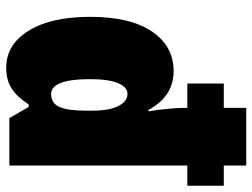

<svg xmlns="http://www.w3.org/2000/svg" viewBox="-117 -683 810 616"><g transform="rotate(90 288.0 -375.0)"><path d="M34 -259Q34 -388 81 -457.5Q128 -527 208 -527Q289 -527 333 -446H337Q326 -519 326 -565V-571H248V-688H326V-760H511V-688H576V-571H511V0H359L323 -62H315Q292 -26 265 -8Q238 10 197 10Q123 10 78.5 -62Q34 -134 34 -259ZM335 -246V-267Q335 -321 320 -350Q305 -379 281 -379Q260 -379 247 -349.5Q234 -320 234 -258Q234 -134 282 -134Q311 -134 323 -160.5Q335 -187 335 -246Z"/></g></svg>

Font: Noto Sans Display Black Narrow
Style: Regular
Weight: 900
Width: 4
Designer: Monotype Design team
Foundry: Monotype Imaging Inc.
Version: Version 1.000